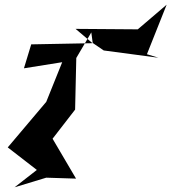

<svg xmlns="http://www.w3.org/2000/svg" viewBox="-20 -808 730 818"><path d="M606 -577 690 -788 567 -683 302 -685 374 -624 113 -619 82 -517 245 -543 177 -374 13 -180 137 -84 42 -10 177 -51 304 -47 204 -217 300 -341 305 -561 369 -670 375 -625 422 -593 655 -562Z"/></svg>

Font: Asimov Silicon
Style: Regular
Weight: 400
Designer: Google
Version: Version 2.000980; 2014